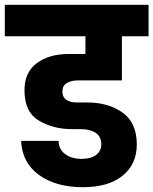

<svg xmlns="http://www.w3.org/2000/svg" viewBox="-37 -760 639 800"><path d="M288 -425Q260 -425 241.5 -414Q223 -403 223 -379Q223 -355 239.5 -344Q256 -333 282 -333H327Q414 -333 473.5 -291Q533 -249 533 -158Q533 -76 474 -28Q415 20 308 20Q196 20 125.5 -31Q55 -82 51 -173H207Q208 -137 235 -117.5Q262 -98 303 -98Q342 -98 363.5 -114.5Q385 -131 385 -159Q385 -191 361.5 -206.5Q338 -222 298 -222H262Q185 -222 125 -257.5Q65 -293 65 -384Q65 -459 116.5 -497Q168 -535 248 -535H319V-609H-17V-740H582V-609H471V-425Z"/></svg>

Font: MSTAGE
Style: Bold
Weight: 700
Designer: Ninad Kale (Devanagari), Jonny Pinhorn (Latin)
Foundry: Indian Type Foundry
Version: 4.004